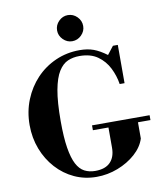

<svg xmlns="http://www.w3.org/2000/svg" viewBox="-104 -1069 998 1166"><g transform="rotate(-10 395.0 -486.0)"><path d="M397 13Q324 13 261 -16Q198 -45 150.5 -97.5Q103 -150 76.5 -219Q50 -288 50 -367Q50 -450 79 -522Q108 -594 159 -648Q210 -702 279 -732.5Q348 -763 427 -763Q476 -763 513 -749.5Q550 -736 593 -704L632 -754H662V-518H632Q624 -570 600 -618Q576 -666 532.5 -697Q489 -728 420 -728Q381 -728 348.5 -714Q316 -700 291.5 -661Q267 -622 253.5 -549Q240 -476 240 -358Q240 -258 250.5 -193Q261 -128 280.5 -91Q300 -54 329 -39Q358 -24 395 -24Q457 -24 488 -56Q519 -88 519 -145V-282H701V-170Q685 -119 638.5 -77.5Q592 -36 528.5 -11.5Q465 13 397 13ZM423 -270V-300H778V-270ZM394 -824Q362 -824 338 -848Q314 -872 314 -904Q314 -937 338 -961Q362 -985 394 -985Q427 -985 451 -961Q475 -937 475 -904Q475 -872 451 -848Q427 -824 394 -824Z"/></g></svg>

Font: Libre Bodoni
Style: Regular
Weight: 400
Designer: Pablo Impallari, Rodrigo Fuenzalida
Foundry: Impallari Type
Version: Version 2.005;gftools[0.9.23]